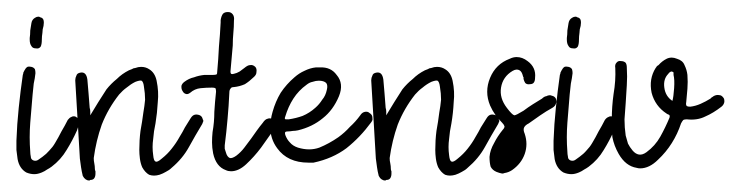

<svg xmlns="http://www.w3.org/2000/svg" viewBox="-20 -287 1246 325"><path d="M18.6 -160.2Q19.5 -162.1 19.5 -164.1Q20.5 -166 21.5 -168Q23.4 -171.9 26.4 -173.8Q29.3 -174.8 33.2 -173.8Q37.1 -172.9 39.1 -169.9Q40 -167 40 -163.1Q39.1 -154.3 37.1 -145.5Q36.1 -136.7 35.2 -127Q33.2 -103.5 31.2 -79.1Q29.3 -54.7 31.2 -30.3Q31.2 -26.4 32.2 -21.5Q32.2 -17.6 36.1 -15.6Q41 -13.7 44.9 -16.6Q47.9 -18.6 51.8 -21.5Q58.6 -26.4 63.5 -32.2Q69.3 -38.1 73.2 -44.9Q79.1 -54.7 84 -64.5Q89.8 -74.2 94.7 -84Q97.7 -87.9 100.6 -88.9Q103.5 -90.8 107.4 -89.8Q111.3 -87.9 113.3 -85Q114.3 -83 114.3 -80.1Q114.3 -79.1 114.3 -78.1Q113.3 -75.2 112.3 -72.3Q111.3 -69.3 110.4 -66.4Q102.5 -48.8 92.8 -33.2Q83 -16.6 67.4 -4.9Q63.5 -2 59.6 0Q55.7 2.9 50.8 4.9Q43.9 7.8 38.1 7.8Q31.2 7.8 24.4 4.9Q12.7 -2 9.8 -17.6Q8.8 -25.4 7.8 -33.2Q7.8 -41 7.8 -48.8Q8.8 -77.1 11.7 -104.5Q14.6 -132.8 18.6 -160.2ZM33.2 -248Q34.2 -253.9 39.1 -256.8Q42 -258.8 44.9 -258.8Q46.9 -258.8 47.9 -257.8Q52.7 -256.8 53.7 -252.9Q54.7 -249 53.7 -243.2Q51.8 -237.3 51.8 -231.4Q50.8 -225.6 50.8 -219.7Q50.8 -211.9 48.8 -208Q45.9 -204.1 41 -205.1Q35.2 -205.1 33.2 -209Q30.3 -212.9 30.3 -219.7Q30.3 -220.7 30.3 -220.7Q30.3 -221.7 30.3 -222.7Q30.3 -222.7 30.3 -222.7Q30.3 -222.7 30.3 -222.7Q31.2 -228.5 31.2 -235.4Q32.2 -241.2 33.2 -248Z M160.2 -135.7Q168 -145.5 177.7 -153.3Q186.5 -162.1 198.2 -168Q200.2 -168.9 203.1 -169.9Q206.1 -171.9 209 -171.9Q213.9 -173.8 218.8 -173.8Q226.6 -173.8 232.4 -169.9Q242.2 -164.1 245.1 -150.4Q249 -131.8 247.1 -114.3Q246.1 -95.7 243.2 -78.1Q240.2 -64.5 239.3 -51.8Q237.3 -38.1 239.3 -24.4Q240.2 -14.6 243.2 -13.7Q246.1 -11.7 253.9 -18.6Q263.7 -26.4 270.5 -35.2Q278.3 -44.9 284.2 -55.7Q289.1 -63.5 293 -71.3Q297.9 -79.1 302.7 -86.9Q305.7 -91.8 309.6 -92.8Q313.5 -93.8 318.4 -91.8Q322.3 -89.8 323.2 -85Q324.2 -84 324.2 -82Q323.2 -80.1 322.3 -77.1Q310.5 -57.6 299.8 -38.1Q289.1 -18.6 270.5 -2.9Q266.6 1 260.7 3.9Q255.9 6.8 250 8.8Q240.2 11.7 232.4 8.8Q225.6 4.9 220.7 -3.9Q217.8 -10.7 216.8 -18.6Q215.8 -26.4 215.8 -33.2Q215.8 -49.8 217.8 -65.4Q220.7 -81.1 222.7 -96.7Q224.6 -107.4 225.6 -118.2Q225.6 -128.9 223.6 -140.6Q222.7 -148.4 219.7 -150.4Q216.8 -151.4 209 -148.4Q201.2 -144.5 194.3 -138.7Q187.5 -133.8 181.6 -127Q163.1 -103.5 152.3 -76.2Q142.6 -48.8 138.7 -19.5Q138.7 -14.6 139.6 -10.7Q140.6 -5.9 140.6 -1Q140.6 1 141.6 2.9Q141.6 4.9 141.6 6.8Q141.6 11.7 139.6 14.6Q137.7 17.6 132.8 17.6Q131.8 18.6 130.9 18.6Q127.9 18.6 125 16.6Q122.1 14.6 120.1 10.7Q118.2 2.9 117.2 -3.9Q116.2 -11.7 115.2 -18.6Q113.3 -51.8 111.3 -85Q109.4 -117.2 107.4 -150.4Q107.4 -151.4 107.4 -151.4Q107.4 -155.3 109.4 -159.2Q110.4 -163.1 116.2 -164.1Q121.1 -165 124 -162.1Q127 -159.2 127.9 -152.3Q128.9 -140.6 129.9 -128.9Q130.9 -117.2 131.8 -104.5Q132.8 -101.6 132.8 -97.7Q132.8 -94.7 132.8 -91.8Q139.6 -102.5 146.5 -114.3Q153.3 -125 160.2 -135.7Z M370.1 -166Q370.1 -163.1 371.1 -162.1Q373 -161.1 376 -162.1Q380.9 -163.1 385.7 -166Q389.6 -168.9 393.6 -171.9Q399.4 -176.8 403.3 -176.8Q408.2 -177.7 412.1 -173.8Q415 -170.9 414.1 -165Q414.1 -160.2 409.2 -156.2Q402.3 -149.4 394.5 -144.5Q385.7 -140.6 376 -139.6Q371.1 -139.6 370.1 -136.7Q368.2 -134.8 368.2 -129.9Q367.2 -107.4 365.2 -85.9Q363.3 -63.5 360.4 -41Q360.4 -38.1 360.4 -35.2Q361.3 -32.2 362.3 -29.3Q364.3 -21.5 369.1 -19.5Q373 -18.6 379.9 -23.4Q387.7 -29.3 393.6 -37.1Q399.4 -44.9 405.3 -52.7Q410.2 -59.6 415 -66.4Q419.9 -73.2 424.8 -79.1Q428.7 -85 432.6 -85.9Q437.5 -87.9 441.4 -85Q445.3 -82 446.3 -77.1Q446.3 -76.2 446.3 -75.2Q446.3 -71.3 443.4 -67.4Q432.6 -51.8 421.9 -37.1Q410.2 -21.5 396.5 -8.8Q383.8 2.9 371.1 2.9Q366.2 2.9 362.3 1Q345.7 -4.9 340.8 -27.3Q338.9 -37.1 338.9 -45.9Q338.9 -54.7 339.8 -63.5Q342.8 -80.1 342.8 -97.7Q343.8 -114.3 345.7 -131.8Q345.7 -135.7 344.7 -137.7Q342.8 -138.7 338.9 -138.7Q329.1 -138.7 319.3 -137.7Q309.6 -136.7 301.8 -129.9Q297.9 -127 294.9 -127.9Q291 -128.9 289.1 -132.8Q287.1 -135.7 287.1 -139.6Q287.1 -140.6 287.1 -141.6Q288.1 -145.5 292 -148.4Q299.8 -154.3 308.6 -156.2Q316.4 -159.2 326.2 -160.2Q330.1 -160.2 334 -160.2Q337.9 -160.2 340.8 -160.2Q344.7 -160.2 346.7 -161.1Q347.7 -162.1 347.7 -166Q349.6 -186.5 350.6 -208Q352.5 -228.5 353.5 -249Q353.5 -250 353.5 -251Q353.5 -252 353.5 -252.9Q354.5 -259.8 357.4 -263.7Q360.4 -266.6 365.2 -266.6Q366.2 -266.6 366.2 -266.6Q371.1 -266.6 374 -262.7Q377 -258.8 376 -252Q376 -241.2 375 -231.4Q374 -220.7 374 -210Q373 -199.2 372.1 -188.5Q371.1 -177.7 370.1 -166Z M441.4 -97.7Q446.3 -115.2 455.1 -129.9Q464.8 -144.5 478.5 -156.2Q486.3 -163.1 495.1 -167Q504.9 -171.9 514.6 -172.9Q518.6 -172.9 521.5 -172.9Q540 -173.8 549.8 -160.2Q562.5 -145.5 553.7 -124Q543.9 -100.6 526.4 -86.9Q508.8 -72.3 484.4 -66.4Q479.5 -65.4 475.6 -65.4Q470.7 -64.5 466.8 -64.5Q463.9 -64.5 462.9 -63.5Q461.9 -61.5 462.9 -58.6Q465.8 -50.8 470.7 -45.9Q475.6 -40 484.4 -37.1Q503.9 -31.2 520.5 -37.1Q537.1 -43.9 552.7 -54.7Q563.5 -62.5 572.3 -72.3Q582 -81.1 589.8 -91.8Q592.8 -96.7 597.7 -97.7Q602.5 -98.6 605.5 -95.7Q610.4 -92.8 610.4 -87.9Q610.4 -87.9 610.4 -86.9Q611.3 -84 608.4 -80.1Q589.8 -54.7 566.4 -36.1Q543 -18.6 510.7 -11.7Q509.8 -11.7 508.8 -11.7Q507.8 -11.7 506.8 -11.7Q506.8 -11.7 505.9 -11.7Q504.9 -11.7 504.9 -11.7Q503.9 -11.7 502 -11.7Q466.8 -11.7 449.2 -36.1Q437.5 -51.8 437.5 -72.3Q437.5 -84 441.4 -97.7ZM499 -143.6Q485.4 -133.8 476.6 -120.1Q467.8 -106.4 462.9 -89.8Q460.9 -85 463.9 -85Q466.8 -85 468.8 -85Q481.4 -86.9 492.2 -90.8Q503.9 -95.7 513.7 -104.5Q520.5 -110.4 525.4 -118.2Q531.2 -125 533.2 -134.8Q535.2 -142.6 532.2 -146.5Q528.3 -150.4 519.5 -150.4Q514.6 -150.4 508.8 -148.4Q503.9 -147.5 499 -143.6Z M661.1 -135.7Q668.9 -145.5 678.7 -153.3Q687.5 -162.1 699.2 -168Q701.2 -168.9 704.1 -169.9Q707 -171.9 710 -171.9Q714.8 -173.8 719.7 -173.8Q727.5 -173.8 733.4 -169.9Q743.2 -164.1 746.1 -150.4Q750 -131.8 748 -114.3Q747.1 -95.7 744.1 -78.1Q741.2 -64.5 740.2 -51.8Q738.3 -38.1 740.2 -24.4Q741.2 -14.6 744.1 -13.7Q747.1 -11.7 754.9 -18.6Q764.6 -26.4 771.5 -35.2Q779.3 -44.9 785.2 -55.7Q790 -63.5 793.9 -71.3Q798.8 -79.1 803.7 -86.9Q806.6 -91.8 810.5 -92.8Q814.5 -93.8 819.3 -91.8Q823.2 -89.8 824.2 -85Q825.2 -84 825.2 -82Q824.2 -80.1 823.2 -77.1Q811.5 -57.6 800.8 -38.1Q790 -18.6 771.5 -2.9Q767.6 1 761.7 3.9Q756.8 6.8 751 8.8Q741.2 11.7 733.4 8.8Q726.6 4.9 721.7 -3.9Q718.8 -10.7 717.8 -18.6Q716.8 -26.4 716.8 -33.2Q716.8 -49.8 718.8 -65.4Q721.7 -81.1 723.6 -96.7Q725.6 -107.4 726.6 -118.2Q726.6 -128.9 724.6 -140.6Q723.6 -148.4 720.7 -150.4Q717.8 -151.4 710 -148.4Q702.1 -144.5 695.3 -138.7Q688.5 -133.8 682.6 -127Q664.1 -103.5 653.3 -76.2Q643.6 -48.8 639.6 -19.5Q639.6 -14.6 640.6 -10.7Q641.6 -5.9 641.6 -1Q641.6 1 642.6 2.9Q642.6 4.9 642.6 6.8Q642.6 11.7 640.6 14.6Q638.7 17.6 633.8 17.6Q632.8 18.6 631.8 18.6Q628.9 18.6 626 16.6Q623 14.6 621.1 10.7Q619.1 2.9 618.2 -3.9Q617.2 -11.7 616.2 -18.6Q614.3 -51.8 612.3 -85Q610.4 -117.2 608.4 -150.4Q608.4 -151.4 608.4 -151.4Q608.4 -155.3 610.4 -159.2Q611.3 -163.1 617.2 -164.1Q622.1 -165 625 -162.1Q627.9 -159.2 628.9 -152.3Q629.9 -140.6 630.9 -128.9Q631.8 -117.2 632.8 -104.5Q633.8 -101.6 633.8 -97.7Q633.8 -94.7 633.8 -91.8Q640.6 -102.5 647.5 -114.3Q654.3 -125 661.1 -135.7Z M831.1 -67.4Q834 -70.3 834 -73.2Q833 -76.2 830.1 -79.1Q824.2 -85 818.4 -92.8Q813.5 -99.6 809.6 -108.4Q804.7 -120.1 804.7 -131.8Q804.7 -143.6 809.6 -155.3Q819.3 -178.7 842.8 -187.5Q848.6 -190.4 854.5 -190.4Q864.3 -190.4 873 -183.6Q887.7 -172.9 885.7 -155.3Q885.7 -150.4 883.8 -147.5Q881.8 -144.5 877 -144.5Q872.1 -143.6 869.1 -146.5Q867.2 -149.4 866.2 -153.3Q866.2 -155.3 866.2 -156.2Q865.2 -157.2 865.2 -158.2Q863.3 -166 859.4 -168Q854.5 -170.9 847.7 -167Q831.1 -157.2 828.1 -138.7Q825.2 -121.1 837.9 -104.5Q846.7 -92.8 850.6 -91.8Q853.5 -91.8 866.2 -99.6Q874 -105.5 881.8 -110.4Q889.6 -115.2 897.5 -120.1Q899.4 -122.1 901.4 -123Q902.3 -124 904.3 -124Q910.2 -127 914.1 -125Q918.9 -124 920.9 -120.1Q921.9 -117.2 921.9 -115.2Q921.9 -113.3 920.9 -111.3Q919.9 -107.4 915 -104.5Q904.3 -98.6 894.5 -91.8Q884.8 -85 875 -78.1Q869.1 -75.2 867.2 -71.3Q865.2 -67.4 868.2 -60.5Q874 -43 868.2 -26.4Q862.3 -9.8 846.7 1Q840.8 4.9 834 5.9Q832 6.8 830.1 6.8Q825.2 5.9 820.3 3.9Q813.5 1 810.5 -4.9Q808.6 -11.7 808.6 -21.5Q809.6 -33.2 816.4 -44.9Q822.3 -56.6 831.1 -67.4ZM831.1 -17.6Q832 -27.3 836.9 -35.2Q840.8 -43 845.7 -50.8Q850.6 -42 845.7 -31.2Q840.8 -19.5 831.1 -17.6Z M927.7 -160.2Q928.7 -162.1 928.7 -164.1Q929.7 -166 930.7 -168Q932.6 -171.9 935.5 -173.8Q938.5 -174.8 942.4 -173.8Q946.3 -172.9 948.2 -169.9Q949.2 -167 949.2 -163.1Q948.2 -154.3 946.3 -145.5Q945.3 -136.7 944.3 -127Q942.4 -103.5 940.4 -79.1Q938.5 -54.7 940.4 -30.3Q940.4 -26.4 941.4 -21.5Q941.4 -17.6 945.3 -15.6Q950.2 -13.7 954.1 -16.6Q957 -18.6 960.9 -21.5Q967.8 -26.4 972.7 -32.2Q978.5 -38.1 982.4 -44.9Q988.3 -54.7 993.2 -64.5Q999 -74.2 1003.9 -84Q1006.8 -87.9 1009.8 -88.9Q1012.7 -90.8 1016.6 -89.8Q1020.5 -87.9 1022.5 -85Q1023.4 -83 1023.4 -80.1Q1023.4 -79.1 1023.4 -78.1Q1022.5 -75.2 1021.5 -72.3Q1020.5 -69.3 1019.5 -66.4Q1011.7 -48.8 1002 -33.2Q992.2 -16.6 976.6 -4.9Q972.7 -2 968.8 0Q964.8 2.9 960 4.9Q953.1 7.8 947.3 7.8Q940.4 7.8 933.6 4.9Q921.9 -2 918.9 -17.6Q918 -25.4 917 -33.2Q917 -41 917 -48.8Q918 -77.1 920.9 -104.5Q923.8 -132.8 927.7 -160.2ZM942.4 -248Q943.4 -253.9 948.2 -256.8Q951.2 -258.8 954.1 -258.8Q956.1 -258.8 957 -257.8Q961.9 -256.8 962.9 -252.9Q963.9 -249 962.9 -243.2Q960.9 -237.3 960.9 -231.4Q960 -225.6 960 -219.7Q960 -211.9 958 -208Q955.1 -204.1 950.2 -205.1Q944.3 -205.1 942.4 -209Q939.5 -212.9 939.5 -219.7Q939.5 -220.7 939.5 -220.7Q939.5 -221.7 939.5 -222.7Q939.5 -222.7 939.5 -222.7Q939.5 -222.7 939.5 -222.7Q940.4 -228.5 940.4 -235.4Q941.4 -241.2 942.4 -248Z M1021.5 -171.9Q1020.5 -177.7 1023.4 -180.7Q1026.4 -184.6 1031.2 -183.6Q1036.1 -183.6 1039.1 -180.7Q1041 -177.7 1041 -172.9Q1042 -157.2 1041 -142.6Q1040 -127.9 1039.1 -112.3Q1038.1 -98.6 1037.1 -85Q1037.1 -71.3 1039.1 -57.6Q1041 -50.8 1043 -43.9Q1045.9 -38.1 1050.8 -32.2Q1055.7 -26.4 1061.5 -25.4Q1067.4 -24.4 1074.2 -29.3Q1088.9 -40 1097.7 -55.7Q1106.4 -71.3 1113.3 -87.9Q1114.3 -91.8 1112.3 -92.8Q1109.4 -93.8 1108.4 -94.7Q1088.9 -107.4 1083 -129.9Q1078.1 -153.3 1089.8 -171.9Q1090.8 -172.9 1091.8 -174.8Q1092.8 -175.8 1094.7 -176.8Q1100.6 -183.6 1108.4 -187.5Q1112.3 -189.5 1117.2 -189.5Q1121.1 -189.5 1126 -187.5Q1135.7 -184.6 1138.7 -176.8Q1142.6 -168.9 1143.6 -160.2Q1144.5 -148.4 1143.6 -136.7Q1142.6 -125 1141.6 -114.3Q1140.6 -109.4 1142.6 -107.4Q1144.5 -106.4 1148.4 -106.4Q1157.2 -107.4 1166 -111.3Q1174.8 -115.2 1182.6 -120.1Q1183.6 -121.1 1184.6 -122.1Q1186.5 -123 1187.5 -124Q1192.4 -127 1197.3 -126Q1201.2 -126 1204.1 -122.1Q1206.1 -120.1 1206.1 -116.2Q1206.1 -115.2 1206.1 -114.3Q1205.1 -109.4 1201.2 -106.4Q1187.5 -95.7 1173.8 -89.8Q1160.2 -83 1142.6 -85Q1138.7 -85 1136.7 -84Q1134.8 -82 1132.8 -78.1Q1127 -60.5 1117.2 -44.9Q1107.4 -29.3 1093.8 -16.6Q1079.1 -2 1063.5 -2Q1060.5 -2 1057.6 -2.9Q1039.1 -5.9 1027.3 -26.4Q1019.5 -40 1016.6 -54.7Q1015.6 -63.5 1015.6 -73.2Q1015.6 -79.1 1015.6 -85Q1015.6 -106.4 1018.6 -127.9Q1022.5 -150.4 1021.5 -171.9ZM1120.1 -160.2Q1120.1 -162.1 1120.1 -164.1Q1120.1 -165 1117.2 -166Q1115.2 -166 1114.3 -165Q1112.3 -164.1 1111.3 -162.1Q1102.5 -153.3 1104.5 -138.7Q1106.4 -124 1118.2 -116.2Q1120.1 -123 1121.1 -137.7Q1122.1 -152.3 1120.1 -160.2Z"/></svg>

Font: Chain Script-Pehr4
Style: Regular
Weight: 400
Designer: Pehr
Version: Version 1.0